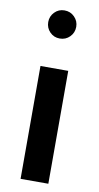

<svg xmlns="http://www.w3.org/2000/svg" viewBox="-85 -778 423 818"><g transform="rotate(10 126.0 -369.5)"><path d="M126 -617.7Q100.6 -617.7 83.3 -635.5Q65.9 -653.3 65.9 -678.7Q65.9 -703.6 83.3 -721.4Q100.6 -739.3 126 -739.3Q151.9 -739.3 169.4 -721.4Q187 -703.6 187 -678.7Q187 -653.3 169.4 -635.5Q151.9 -617.7 126 -617.7ZM186 0H65.9V-488.3H186Z"/></g></svg>

Font: Kumbh Sans SemiBold
Style: Regular
Weight: 600
Version: Version 1.005